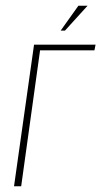

<svg xmlns="http://www.w3.org/2000/svg" viewBox="-20 -651 354 671"><path d="M29 0 99 -495H314L310 -475H120L54 0ZM192 -544 254 -631H286L207 -544Z"/></svg>

Font: Alumni Sans SC Thin
Style: Italic
Weight: 100
Italic angle: -8°
Designer: Robert E. Leuschke
Foundry: Robert E. Leuschke
Version: Version 1.016